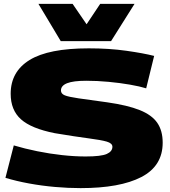

<svg xmlns="http://www.w3.org/2000/svg" viewBox="-20 -959 875 989"><path d="M774 -671 733 -504Q701 -514 649.5 -523Q598 -532 539 -537.5Q480 -543 425 -543Q358 -543 326 -530.5Q294 -518 294 -493Q294 -476 313.5 -468Q333 -460 384.5 -452.5Q436 -445 532 -432Q637 -417 699.5 -392Q762 -367 790 -326.5Q818 -286 818 -224Q818 -104 708 -47Q598 10 395 10Q331 10 263 4Q195 -2 129.5 -14Q64 -26 8 -43L51 -210Q108 -193 172 -180Q236 -167 300 -160Q364 -153 421 -153Q501 -153 530 -166Q559 -179 559 -203Q559 -221 530 -229.5Q501 -238 435.5 -246.5Q370 -255 262 -273Q141 -297 88 -344.5Q35 -392 35 -476Q35 -590 132.5 -650Q230 -710 437 -710Q542 -710 630.5 -697.5Q719 -685 774 -671ZM673 -939 552 -747H293L178 -939H354L426 -834L496 -939Z"/></svg>

Font: Georama Extended ExtraBold
Style: Regular
Weight: 800
Width: 7
Designer: Jean-Baptiste Levee
Foundry: Production Type
Version: Version 1.000